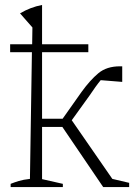

<svg xmlns="http://www.w3.org/2000/svg" viewBox="-20 -756 558 776"><path d="M23 0V-13Q38 -19 56 -24.5Q74 -30 101 -33L109 -545H21V-577H110L111 -645L61 -702Q103 -727 150 -736V-577H337V-545H150V-276H233L310 -385Q344 -432 377.5 -460Q411 -488 465 -488Q469 -488 474 -488V-425L387 -432Q377 -420 365.5 -404Q354 -388 342 -370L270 -270L434 -33L502 -17V0H397L232 -243H150V-32L234 -13V0Z"/></svg>

Font: Piazzolla ExtraLight
Style: Regular
Weight: 200
Designer: Juan Pablo del Peral
Foundry: Huerta Tipografica
Version: Version 1.330